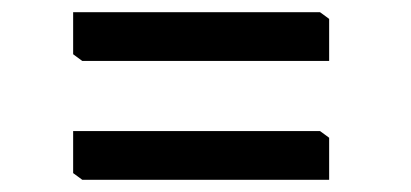

<svg xmlns="http://www.w3.org/2000/svg" viewBox="-20 -531 675 315"><path d="M115 -236 100 -247V-316H505L520 -305V-236ZM115 -431 100 -442V-511H505L520 -500V-431Z"/></svg>

Font: TMT Limkin
Style: Regular
Weight: 400
Designer: Gabriel Drozdov
Version: Version 1.000;Glyphs 3.1.2 (3151)